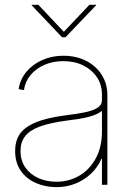

<svg xmlns="http://www.w3.org/2000/svg" viewBox="-20 -769 546 799"><path d="M214.4 9.8Q169.4 9.8 130.1 -7.1Q90.8 -23.9 66.9 -57.6Q43 -91.3 43 -141.1Q43 -170.9 53.2 -194.8Q63.5 -218.8 87.6 -237.1Q111.8 -255.4 152.3 -268.3Q192.9 -281.2 253.4 -289.1Q295.9 -294.4 330.1 -301Q364.3 -307.6 384.3 -319.6Q404.3 -331.5 404.3 -353V-375Q404.3 -416 383.5 -447.3Q362.8 -478.5 326.7 -496.6Q290.5 -514.6 243.7 -514.6Q200.7 -514.6 165.3 -499.3Q129.9 -483.9 107.2 -456.8Q84.5 -429.7 79.6 -394L57.6 -397.9Q63.5 -438.5 89.4 -469.7Q115.2 -501 155.5 -519Q195.8 -537.1 243.7 -537.1Q284.2 -537.1 317.6 -524.9Q351.1 -512.7 375.5 -490.7Q399.9 -468.8 413.3 -439.2Q426.8 -409.7 426.8 -375V0H404.3V-108.4H402.3Q386.7 -72.8 358.9 -46.4Q331.1 -20 294.2 -5.1Q257.3 9.8 214.4 9.8ZM214.4 -12.7Q266.6 -12.7 309.6 -37.6Q352.5 -62.5 378.4 -109.6Q404.3 -156.7 404.3 -222.7V-307.6Q393.6 -299.3 379.9 -293.2Q366.2 -287.1 348.4 -282.5Q330.6 -277.8 307.9 -274.2Q285.2 -270.5 257.3 -267.1Q186 -257.8 143.8 -241.7Q101.6 -225.6 83.5 -200.9Q65.4 -176.3 65.4 -141.1Q65.4 -100.6 85.4 -72Q105.5 -43.5 139.4 -28.1Q173.3 -12.7 214.4 -12.7ZM139.6 -749 245.6 -636.7 352.1 -749H379.9V-747.1L252.4 -613.8H238.3L111.8 -747.1V-749Z"/></svg>

Font: Inter 24pt Thin
Style: Regular
Weight: 250
Designer: Rasmus Andersson
Foundry: rsms
Version: Version 4.001;git-66647c0bb